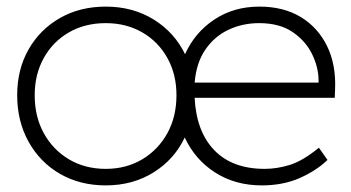

<svg xmlns="http://www.w3.org/2000/svg" viewBox="-20 -551 1062 581"><path d="M300 10Q222 10 161.5 -25Q101 -60 66.5 -122Q32 -184 32 -263Q32 -341 66.5 -401.5Q101 -462 161.5 -496.5Q222 -531 300 -531Q382 -531 445 -492Q508 -453 540 -387Q569 -452 628 -491.5Q687 -531 765 -531Q838 -531 890 -499.5Q942 -468 969.5 -412Q997 -356 994 -282L993 -255H569Q574 -153 628.5 -96.5Q683 -40 781 -40Q818 -40 857 -52Q896 -64 945 -104L971 -67Q938 -35 887.5 -12.5Q837 10 772 10Q692 10 631 -29Q570 -68 539 -135Q508 -69 445 -29.5Q382 10 300 10ZM764 -481Q714 -481 671.5 -461Q629 -441 601.5 -401Q574 -361 569 -301H944V-307Q944 -347 924.5 -387Q905 -427 865.5 -454Q826 -481 764 -481ZM300 -40Q362 -40 410.5 -69Q459 -98 486.5 -148Q514 -198 514 -263Q514 -326 486.5 -375.5Q459 -425 410.5 -453Q362 -481 300 -481Q237 -481 188.5 -453Q140 -425 112.5 -375.5Q85 -326 85 -263Q85 -198 112.5 -148Q140 -98 188.5 -69Q237 -40 300 -40Z"/></svg>

Font: Lexend Deca ExtraLight
Style: Regular
Weight: 200
Designer: Bonnie Shaver-Troup, Thomas Jockin
Foundry: Lexend
Version: Version 1.008; ttfautohint (v1.8.4.7-5d5b)